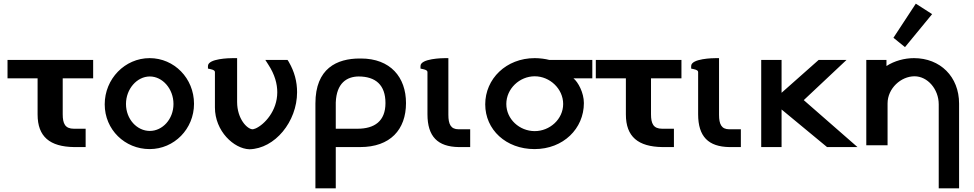

<svg xmlns="http://www.w3.org/2000/svg" viewBox="-20 -802 5309 1047"><path d="M488 -375V-475H21V-375H185V-178C185 -56 252 -2 384 0H447V-100H383C335 -100 322 -128 322 -179V-375Z M797 -385C866 -385 926 -318 926 -235C926 -152 866 -88 797 -88C727 -88 667 -152 667 -235C667 -317 727 -385 797 -385ZM1038 -236C1038 -375 930 -485 796 -485C661 -485 551 -372 551 -233C551 -95 661 11 796 11C930 11 1038 -99 1038 -236Z M1554 -466 1548 -475H1427L1443 -450C1479 -395 1492 -344 1492 -299C1492 -196 1421 -123 1375 -102C1365 -98 1359 -97 1358 -97C1328 -97 1273 -154 1273 -246V-485H1250C1232 -485 1114 -483 1114 -442V-428L1128 -425C1146 -421 1152 -416 1152 -409V-216C1152 -87 1255 9 1340 12C1479 9 1600 -139 1600 -299C1600 -357 1586 -411 1554 -466Z M1811 -100V-243C1815 -350 1872 -384 1935 -385C2028 -385 2082 -339 2082 -240C2082 -141 2022 -100 1929 -100ZM1942 -483C1817 -483 1700 -429 1700 -238V225H1811V0H1944C2108 0 2194 -95 2194 -240C2194 -381 2109 -483 1948 -483Z M2481 0H2544V-97H2481C2438 -97 2425 -125 2425 -176V-485H2408C2393 -485 2273 -483 2273 -442V-428L2287 -425C2305 -421 2311 -416 2311 -409V-179C2311 -57 2367 -2 2481 0Z M3051 -235C3051 -152 2978 -87 2896 -87C2813 -87 2741 -152 2741 -235C2741 -318 2813 -386 2896 -386C2978 -386 3051 -318 3051 -235ZM2896 -485C2740 -485 2626 -372 2626 -233C2626 -95 2739 11 2895 11C3052 11 3164 -101 3164 -240C3164 -297 3132 -355 3107 -375H3210V-475H2976C2954 -481 2923 -485 2896 -485Z M3696 -375V-475H3229V-375H3393V-178C3393 -56 3460 -2 3592 0H3655V-100H3591C3543 -100 3530 -128 3530 -179V-375Z M3957 0H4020V-97H3957C3914 -97 3901 -125 3901 -176V-485H3884C3869 -485 3749 -483 3749 -442V-428L3763 -425C3781 -421 3787 -416 3787 -409V-179C3787 -57 3843 -2 3957 0Z M4131 0H4242V-205L4490 0H4656L4363 -256L4596 -475H4444L4242 -296V-475H4131Z M4974 -782 4852 -596 4915 -545 5063 -725ZM5210 225V-237C5210 -384 5107 -485 4964 -485C4912 -485 4857 -470 4814 -442V-475H4704V-10H4820V-238C4820 -320 4893 -386 4967 -386C5038 -386 5099 -316 5099 -233V225Z"/></svg>

Font: Mint Spirit No2
Style: Bold
Weight: 700
Designer: HARENDAL Hirwen
Foundry: Arkandis Digital Foundry.
Version: Version 1.004;FFEdit